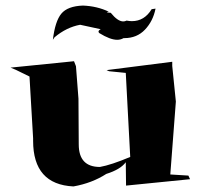

<svg xmlns="http://www.w3.org/2000/svg" viewBox="-20 -724 731 690"><path d="M244 -54Q99 -61 99 -218V-227L86 -449L37 -473L18 -481L246 -504L253 -486L262 -369L263 -205Q263 -124 339 -124Q379 -131 448 -160L432 -462L372 -468L363 -472L599 -502V-487L612 -359L592 -97L657 -93L663 -80L433 -57L432 -141Q413 -115 362 -99Q311 -66 244 -54ZM401 -581Q376 -581 337 -605Q334 -608 334 -610Q334 -615 342 -619L268 -635Q219 -626 176 -590L170 -581Q178 -648 200.5 -675Q223 -702 278 -704Q329 -702 371 -682Q364 -681 364 -680Q364 -679 378 -678Q403 -647 423 -647Q429 -647 435 -650Q445 -648 454 -648Q499 -648 525 -691L539 -693Q530 -648 501 -617.5Q472 -587 427 -587H424Q414 -581 401 -581Z"/></svg>

Font: Xiangcui Kesong Xiangcui Kesong
Style: Regular
Weight: 400
Version: Version 1.501;March 28, 2024;FontCreator 14.0.0.2814 64-bit